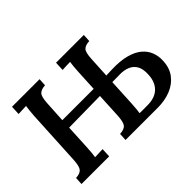

<svg xmlns="http://www.w3.org/2000/svg" viewBox="-122 -998 1295 1295"><g transform="rotate(-45 526.0 -350.0)"><path d="M37 0 40 -55Q81 -57 96.5 -76.5Q112 -96 115 -154L136 -553Q140 -607 145 -637L71 -634L74 -700H337L334 -645Q296 -643 279 -625.5Q262 -608 259 -550L250 -396H549L557 -553Q558 -578 560.5 -601Q563 -624 565 -637Q548 -637 526 -636Q504 -635 491 -634L494 -700H759L756 -645Q716 -643 700 -625.5Q684 -608 681 -549L673 -399L725 -401Q809 -404 865.5 -388.5Q922 -373 955 -344.5Q988 -316 1002 -279Q1016 -242 1014 -201Q1012 -135 978.5 -90Q945 -45 889 -22.5Q833 0 764 0H457L460 -55Q502 -57 517.5 -76.5Q533 -96 536 -156L545 -332L247 -328L238 -149Q237 -122 234.5 -98.5Q232 -75 230 -63L304 -66L301 0ZM652 -61Q671 -60 695.5 -60.5Q720 -61 736 -61Q802 -63 838.5 -100Q875 -137 878 -203Q881 -255 863.5 -285Q846 -315 814 -328Q782 -341 742 -340Q723 -340 705.5 -339.5Q688 -339 670 -339L660 -146Q659 -119 656.5 -96.5Q654 -74 652 -61Z"/></g></svg>

Font: Lora SemiBold
Style: Italic
Weight: 600
Italic angle: -3°
Designer: Olga Karpushina, Alexei Vanyashin (Cyrillic)
Foundry: Cyreal
Version: Version 3.011; ttfautohint (v1.8.4.7-5d5b)